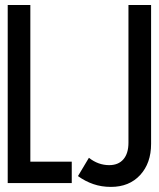

<svg xmlns="http://www.w3.org/2000/svg" viewBox="-20 -736 640 772"><path d="M426 15.5Q388 15.5 355.2 4.2Q322.5 -7 293.5 -28L337.5 -101.5Q375 -72 419 -72Q456 -72 476.2 -95.5Q496.5 -119 496.5 -162.5V-716H587.5V-157.5Q587.5 -80 543.5 -32.2Q499.5 15.5 426 15.5ZM11 0V-716H102V-86H268.5V0Z"/></svg>

Font: Google Sans Code
Style: Regular
Weight: 400
Monospace: yes
Designer: Google Sans Code Authors
Foundry: Google LLC
Version: Version 6.000